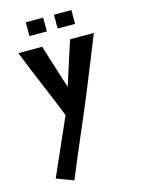

<svg xmlns="http://www.w3.org/2000/svg" viewBox="-142 -663 838 1143"><g transform="rotate(-15 276.5 -92.0)"><path d="M307.6 -584C307.6 -545.9 307.6 -517.6 307.6 -499C355.5 -499 391.6 -499 415 -499C415 -537.1 415 -565.4 415 -584ZM133.8 -584C133.8 -545.9 133.8 -517.6 133.8 -499C181.6 -499 217.8 -499 241.2 -499C241.2 -537.1 241.2 -565.4 241.2 -584ZM65.4 360.4 169.9 400.4C252 199.2 290 120.1 371.1 -76.2C418 -190.4 462.9 -303.7 508.8 -418H362.3L275.4 -148.4C247.1 -237.3 217.8 -328.1 190.4 -418H43.9C97.7 -278.3 165 -128.9 219.7 10.7Z"/></g></svg>

Font: DropForged
Style: Regular
Weight: 400
Designer: Antoine
Version: Version 1.0